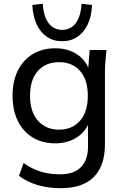

<svg xmlns="http://www.w3.org/2000/svg" viewBox="-20 -766 648 1010"><path d="M300 224Q234 224 179 208Q124 192 80 159L104 92Q135 113 165 126Q195 139 227.5 145Q260 151 295 151Q369 151 406 113Q443 75 443 5V-136H453Q437 -79 387.5 -45.5Q338 -12 271 -12Q203 -12 152.5 -42.5Q102 -73 74 -129.5Q46 -186 46 -262Q46 -339 74 -395Q102 -451 152.5 -481.5Q203 -512 271 -512Q338 -512 387 -479Q436 -446 452 -388L443 -397L452 -503H540Q537 -473 534.5 -443Q532 -413 532 -384V-6Q532 106 473.5 165Q415 224 300 224ZM291 -84Q360 -84 401 -131Q442 -178 442 -262Q442 -347 401 -393Q360 -439 291 -439Q221 -439 179.5 -393Q138 -347 138 -262Q138 -178 179.5 -131Q221 -84 291 -84ZM307 -549Q261 -549 226.5 -572.5Q192 -596 172.5 -638.5Q153 -681 150 -740L205 -746Q209 -680 235.5 -644.5Q262 -609 307 -609Q352 -609 378.5 -644.5Q405 -680 409 -746L464 -740Q462 -681 442 -638.5Q422 -596 387.5 -572.5Q353 -549 307 -549Z"/></svg>

Font: Mulish ExtraLight Medium
Style: Regular
Weight: 500
Version: Version 3.603